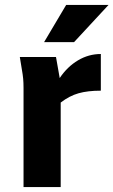

<svg xmlns="http://www.w3.org/2000/svg" viewBox="-20 -755 458 775"><path d="M60 -525H206L221 -440Q252 -486 295 -511.5Q338 -537 387 -537V-389Q334 -389 297 -378.5Q260 -368 225 -341V0H75V-400Q75 -421 73.5 -437.5Q72 -454 68 -476ZM158 -585 247 -735H418L279 -585Z"/></svg>

Font: Radio Canada
Style: Regular
Weight: 400
Designer: Charles Daoud, Etienne Aubert Bonn, Alexandre Saumier Demers, Jacques Le Bailly
Foundry: Radio-Canada
Version: Version 2.104;gftools[0.9.28.dev5+ged2979d]